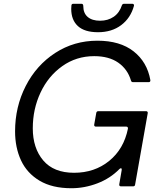

<svg xmlns="http://www.w3.org/2000/svg" viewBox="-20 -989 847 1019"><path d="M60 -292Q60 -422 116.5 -532.5Q173 -643 273 -708Q373 -773 497 -773Q617 -773 689 -716.5Q761 -660 778 -564V-562Q778 -553 769 -553H686Q677 -553 675 -562Q657 -622 607.5 -656.5Q558 -691 480 -691Q385 -691 310.5 -638Q236 -585 195 -497.5Q154 -410 154 -308Q154 -203 209.5 -137.5Q265 -72 373 -72Q482 -72 559.5 -135Q637 -198 659 -306V-308Q659 -317 650 -317H489Q484 -317 481.5 -320Q479 -323 480 -328L491 -390Q493 -399 502 -399H755Q760 -399 762.5 -396Q765 -393 764 -388L697 -9Q696 0 686 0H622Q617 0 614.5 -3Q612 -6 613 -11L626 -87V-90Q626 -96 622 -96Q618 -96 614 -92Q565 -42 497 -16Q429 10 359 10Q257 10 190 -30Q123 -70 91.5 -138Q60 -206 60 -292ZM358 -942Q358 -954 359 -960Q360 -969 369 -969H412Q422 -969 422 -957Q422 -919 445.5 -899Q469 -879 511 -879Q553 -879 583.5 -900Q614 -921 627 -961Q630 -969 639 -969H682Q687 -969 689.5 -966Q692 -963 691 -958Q673 -893 623 -855.5Q573 -818 500 -818Q429 -818 393.5 -850.5Q358 -883 358 -942Z"/></svg>

Font: Open Sauce Two
Style: Italic
Weight: 400
Italic angle: -10°
Designer: Alfredo Marco Pradil
Foundry: Creative Sauce Fz LLC
Version: Version 1.477